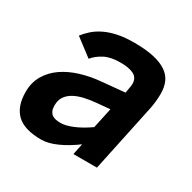

<svg xmlns="http://www.w3.org/2000/svg" viewBox="-126 -654 798 797"><g transform="rotate(30 272.5 -256.0)"><path d="M312 0 323.2 -53.2Q282.2 -22.5 240.7 -3.7Q199.2 15.1 166 15.1Q85 15.1 48.1 -20Q11.2 -55.2 11.2 -125Q11.2 -169.9 31.5 -204.3Q51.8 -238.8 86.4 -262.7Q121.1 -286.6 166.7 -300.5Q212.4 -314.5 263.2 -318.8L372.1 -329.1L376 -352.1Q377 -357.9 377.9 -363.3Q378.9 -368.7 378.9 -374Q378.9 -403.3 356.2 -415Q333.5 -426.8 292 -426.8Q245.6 -426.8 216.3 -411.6Q187 -396.5 168.9 -374L85.9 -437Q99.6 -455.1 118.2 -471.4Q136.7 -487.8 162.4 -500.2Q188 -512.7 221.7 -519.8Q255.4 -526.9 299.8 -526.9Q355.5 -526.9 393.8 -518.3Q432.1 -509.8 456.1 -493.4Q480 -477.1 490.5 -453.1Q501 -429.2 501 -397.9Q501 -381.3 499 -361.6Q497.1 -341.8 493.2 -323.2L424.8 0ZM352.1 -237.8 288.1 -231.9Q256.3 -229 230 -222.7Q203.6 -216.3 184.1 -205.1Q164.6 -193.8 153.8 -177Q143.1 -160.2 143.1 -136.2Q143.1 -120.6 147.2 -110.8Q151.4 -101.1 158.9 -95.2Q166.5 -89.4 177.2 -87.2Q188 -85 201.2 -85Q212.9 -85 227.8 -88.6Q242.7 -92.3 259.5 -99.4Q276.4 -106.4 294.4 -116.7Q312.5 -127 331.1 -140.1Z"/></g></svg>

Font: Lorenzo Sans
Style: Bold Italic
Weight: 700
Italic angle: -12°
Foundry: Intel Corporation
Version: Version 1.00; ttfautohint (v1.5)